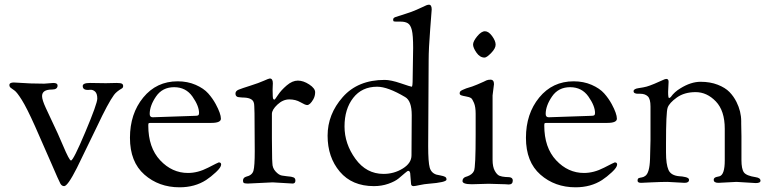

<svg xmlns="http://www.w3.org/2000/svg" viewBox="-20 -778 3276 817"><path d="M430 -424 363 -425C342.3 -425 332 -420.7 332 -412C332 -398.7 342.3 -393.3 363 -396C371 -396.7 378.2 -394.2 384.5 -388.5C390.8 -382.8 394 -372.8 394 -358.5C394 -344.2 377 -296.7 343 -216C309 -135.3 288.7 -95 282 -95C277.3 -95 266 -116.3 248 -159L225.5 -210.5L204 -256.5L175 -318.5C164.3 -341.5 159 -358.3 159 -369C159 -387.7 173 -397 201 -397C217 -397 225 -402.7 225 -414C225 -421.3 219 -425 207 -425L168 -422L110 -423L39 -427C26.3 -427 20 -423.3 20 -416C20 -411.3 21.8 -407.5 25.5 -404.5C29.2 -401.5 34.5 -397.7 41.5 -393C48.5 -388.3 59 -374.8 73 -352.5C87 -330.2 105.7 -293 129 -241L197.5 -85C219.8 -33 233 -3.5 237 3.5C241 10.5 246.3 14 253 14C263 14 281 -11.7 307 -63L393 -240C424.3 -306.7 448.3 -351.3 465 -374C471.7 -383.3 483 -392.7 499 -402C502.3 -404 504 -407.3 504 -412C504 -416.7 502.2 -420 498.5 -422C494.8 -424 487.3 -425 476 -425Z M594.5 -35C635.5 1 685.3 19 744 19C787.3 19 825 8.7 857 -12C870.3 -20.7 884.3 -31.8 899 -45.5C913.7 -59.2 921 -70 921 -78C921 -84 917.7 -87 911 -87C909.7 -87 894.5 -79.5 865.5 -64.5C836.5 -49.5 808 -42 780 -42C734.7 -42 695.2 -60 661.5 -96C627.8 -132 611 -181.3 611 -244C611 -249.3 611.5 -252.5 612.5 -253.5C613.5 -254.5 616.7 -255 622 -255H879C906.3 -255 920 -261 920 -273C920 -287 912.7 -307.7 898 -335C889.3 -351 878.7 -366.2 866 -380.5C853.3 -394.8 835.5 -407 812.5 -417C789.5 -427 764 -432 736 -432C676 -432 627.2 -409 589.5 -363C551.8 -317 533 -259.8 533 -191.5C533 -123.2 553.5 -71 594.5 -35ZM630 -279C621.3 -279 617 -283.7 617 -293C617 -316.3 626 -341.2 644 -367.5C662 -393.8 687.7 -407 721 -407C754.3 -407 780.3 -393.7 799 -367C817.7 -340.3 827 -317 827 -297C827 -292.3 825.8 -289.2 823.5 -287.5C821.2 -285.8 815.3 -285 806 -285Z M1012 -363C1038 -363 1053.7 -356.7 1059 -344C1061 -339.3 1062 -333.3 1062 -326L1063 -296L1064 -135C1064 -92.3 1062.2 -64.5 1058.5 -51.5C1054.8 -38.5 1044.3 -30 1027 -26C1018.3 -23.3 1014 -17.7 1014 -9C1014 -6.3 1014.7 -3.7 1016 -1C1017.3 1.7 1024 3 1036 3L1140 -2L1225 3C1233 3 1237 -1.2 1237 -9.5C1237 -17.8 1233.3 -22.7 1226 -24C1222 -25.3 1218.3 -26.2 1215 -26.5C1211.7 -26.8 1207 -27.3 1201 -28C1195 -28.7 1187.8 -29.7 1179.5 -31C1171.2 -32.3 1162.3 -38 1153 -48C1143.7 -58 1139 -70 1139 -84L1138 -102L1137 -189V-293C1137 -305 1144.8 -318.3 1160.5 -333C1176.2 -347.7 1193 -355 1211 -355C1229 -355 1244.8 -351 1258.5 -343C1272.2 -335 1281.7 -331 1287 -331C1295 -331 1303.7 -339 1313 -355C1318.3 -364.3 1321 -374.5 1321 -385.5C1321 -396.5 1312.7 -407.5 1296 -418.5C1279.3 -429.5 1263.2 -435 1247.5 -435C1231.8 -435 1216 -428.2 1200 -414.5C1184 -400.8 1171.7 -387.3 1163 -374C1154.3 -360.7 1149.2 -354 1147.5 -354C1145.8 -354 1144.2 -355.2 1142.5 -357.5C1140.8 -359.8 1140 -373 1140 -397L1141 -424C1141 -437.3 1136.7 -444 1128 -444C1125.3 -444 1117 -440.8 1103 -434.5C1089 -428.2 1069.8 -421.2 1045.5 -413.5C1021.2 -405.8 1004.5 -400.2 995.5 -396.5C986.5 -392.8 982 -387.3 982 -380C982 -369.3 988.3 -364 1001 -364Z M1729 3C1729 10.3 1732.7 14 1740 14C1743.3 14 1752 12.5 1766 9.5C1780 6.5 1792.3 4.7 1803 4C1854.3 0 1880 -6 1880 -14C1880 -19.3 1878 -23.2 1874 -25.5C1870 -27.8 1863.3 -29.8 1854 -31.5C1844.7 -33.2 1839 -34.3 1837 -35C1822.3 -39.7 1812.8 -49.7 1808.5 -65C1804.2 -80.3 1802 -110.7 1802 -156L1804 -521C1804 -554.3 1806.2 -598.3 1810.5 -653C1814.8 -707.7 1817 -736 1817 -738C1817 -751.3 1813 -758 1805 -758C1799.7 -758 1790.7 -754.7 1778 -748L1751.5 -736C1739.8 -730.7 1723.8 -724.8 1703.5 -718.5C1683.2 -712.2 1669.7 -707.8 1663 -705.5C1656.3 -703.2 1653 -699.7 1653 -695V-694C1653 -690 1654 -687.7 1656 -687C1658 -686.3 1664 -686 1674 -686H1685C1697.7 -686 1707.8 -683.7 1715.5 -679C1723.2 -674.3 1728.8 -664.7 1732.5 -650C1736.2 -635.3 1738 -610 1738 -574L1736 -445C1736 -421 1734.7 -409 1732 -409C1729.3 -409 1713.8 -413.8 1685.5 -423.5C1657.2 -433.2 1634.3 -438 1617 -438C1541 -438 1481.5 -413.7 1438.5 -365C1395.5 -316.3 1374 -261.5 1374 -200.5C1374 -139.5 1391.3 -88.5 1426 -47.5C1460.7 -6.5 1509 14 1571 14C1593 14 1613.5 10.7 1632.5 4C1651.5 -2.7 1666 -10.2 1676 -18.5L1702.5 -41C1710.2 -47.7 1715 -51 1717 -51C1723 -51 1726 -45.3 1726 -34ZM1483 -361.5C1507.7 -393.2 1541.7 -409 1585 -409C1615 -409 1654.7 -394.3 1704 -365C1722.7 -354.3 1732 -328.7 1732 -288L1731 -117C1731 -95 1718.7 -76.3 1694 -61C1669.3 -45.7 1642 -38 1612 -38C1563.3 -38 1523.5 -59.3 1492.5 -102C1461.5 -144.7 1446 -190.7 1446 -240C1446 -289.3 1458.3 -329.8 1483 -361.5Z M2059 4 2130 6 2145 7C2156.3 7 2162 1.3 2162 -10C2162 -18 2157.3 -22.7 2148 -24C2145.3 -24 2139.3 -24.3 2130 -25C2120.7 -25.7 2112.5 -27.3 2105.5 -30C2098.5 -32.7 2091.8 -39.7 2085.5 -51C2079.2 -62.3 2076 -78 2076 -98V-372L2082 -420C2082 -432.7 2077 -439 2067 -439C2060.3 -439 2054.7 -438 2050 -436C2048 -434.7 2043.8 -432.7 2037.5 -430L2010 -418C1998 -412.7 1982.7 -407.3 1964 -402C1958.7 -400 1953.5 -397.8 1948.5 -395.5C1943.5 -393.2 1940.2 -391 1938.5 -389C1936.8 -387 1936 -384.2 1936 -380.5C1936 -376.8 1938.2 -374.2 1942.5 -372.5C1946.8 -370.8 1953.8 -369.2 1963.5 -367.5C1973.2 -365.8 1980 -363.7 1984 -361C1988 -358.3 1992.3 -351.3 1997 -340C2001.7 -328.7 2004 -313.3 2004 -294V-206C2004 -113.3 2001.7 -61.7 1997 -51C1992.3 -40.3 1982.3 -32.3 1967 -27C1965 -26.3 1963.7 -26 1963 -26C1953 -22.7 1948 -16.5 1948 -7.5C1948 1.5 1961.3 6 1988 6ZM2007.5 -554C2017.2 -540 2028.7 -533 2042 -533C2048 -533 2057.3 -539.5 2070 -552.5C2082.7 -565.5 2089 -577.3 2089 -588C2089 -598.7 2084 -610.8 2074 -624.5C2064 -638.2 2053.8 -645 2043.5 -645C2033.2 -645 2022.2 -637.8 2010.5 -623.5C1998.8 -609.2 1993 -597.5 1993 -588.5C1993 -579.5 1997.8 -568 2007.5 -554Z M2279.5 -35C2320.5 1 2370.3 19 2429 19C2472.3 19 2510 8.7 2542 -12C2555.3 -20.7 2569.3 -31.8 2584 -45.5C2598.7 -59.2 2606 -70 2606 -78C2606 -84 2602.7 -87 2596 -87C2594.7 -87 2579.5 -79.5 2550.5 -64.5C2521.5 -49.5 2493 -42 2465 -42C2419.7 -42 2380.2 -60 2346.5 -96C2312.8 -132 2296 -181.3 2296 -244C2296 -249.3 2296.5 -252.5 2297.5 -253.5C2298.5 -254.5 2301.7 -255 2307 -255H2564C2591.3 -255 2605 -261 2605 -273C2605 -287 2597.7 -307.7 2583 -335C2574.3 -351 2563.7 -366.2 2551 -380.5C2538.3 -394.8 2520.5 -407 2497.5 -417C2474.5 -427 2449 -432 2421 -432C2361 -432 2312.2 -409 2274.5 -363C2236.8 -317 2218 -259.8 2218 -191.5C2218 -123.2 2238.5 -71 2279.5 -35ZM2315 -279C2306.3 -279 2302 -283.7 2302 -293C2302 -316.3 2311 -341.2 2329 -367.5C2347 -393.8 2372.7 -407 2406 -407C2439.3 -407 2465.3 -393.7 2484 -367C2502.7 -340.3 2512 -317 2512 -297C2512 -292.3 2510.8 -289.2 2508.5 -287.5C2506.2 -285.8 2500.3 -285 2491 -285Z M2893 0C2905.7 0 2912 -4.3 2912 -13C2912 -18.3 2906.8 -22.2 2896.5 -24.5C2886.2 -26.8 2877.7 -28 2871 -28C2847 -30 2831.5 -39 2824.5 -55C2817.5 -71 2814 -95.7 2814 -129V-167C2814 -255.7 2816.3 -306.7 2821 -320C2825.7 -333.3 2838.7 -347.7 2860 -363C2881.3 -378.3 2908 -386 2940 -386C2972 -386 3000.7 -372.8 3026 -346.5C3051.3 -320.2 3064 -281.3 3064 -230V-95C3064 -55 3056.7 -32.7 3042 -28L3029 -25C3021 -23 3017 -19 3017 -13C3017 -4.3 3023.7 0 3037 0L3114 -4L3196 1C3209.3 1 3216 -2.3 3216 -9C3216 -17 3209.3 -22 3196 -24C3169.3 -28 3152.5 -34.8 3145.5 -44.5C3138.5 -54.2 3135 -71.7 3135 -97V-199L3134 -252V-262C3134 -290 3127.3 -317.3 3114 -344C3106 -360 3096 -374.2 3084 -386.5C3072 -398.8 3055.3 -409.2 3034 -417.5C3012.7 -425.8 2988.3 -430 2961 -430C2933.7 -430 2905 -420.7 2875 -402C2858.3 -392 2845 -380 2835 -366C2832.3 -362.7 2829.7 -361 2827 -361C2824.3 -361 2823 -369.7 2823 -387L2825 -430C2825 -438 2822 -442 2816 -442H2814C2811.3 -442 2805.8 -440 2797.5 -436C2789.2 -432 2778.2 -427.2 2764.5 -421.5C2750.8 -415.8 2739.8 -411.8 2731.5 -409.5C2723.2 -407.2 2711.8 -405 2697.5 -403C2683.2 -401 2676 -396.7 2676 -390C2676 -382.7 2682.3 -379 2695 -379H2705C2718.3 -379 2728.8 -375.3 2736.5 -368C2744.2 -360.7 2748 -346.3 2748 -325V-181C2748 -168.3 2747.3 -141.8 2746 -101.5C2744.7 -61.2 2737.7 -37 2725 -29C2720.3 -25.7 2715.5 -23.7 2710.5 -23C2705.5 -22.3 2701.3 -21.3 2698 -20C2694.7 -18.7 2693 -15 2693 -9C2693 -3 2698 0 2708 0L2751 -2C2779.7 -3.3 2802.7 -4 2820 -4Z"/></svg>

Font: Sorts Mill Goudy
Style: Regular
Weight: 400
Version: Version 003.101